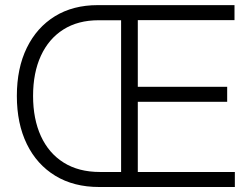

<svg xmlns="http://www.w3.org/2000/svg" viewBox="-20 -748 1002 768"><path d="M376.5 0Q274.9 0 201.2 -44.9Q127.4 -89.8 87.4 -171.6Q47.4 -253.4 47.4 -364.3Q47.4 -475.1 87.2 -556.6Q127 -638.2 199.5 -682.9Q272 -727.5 371.1 -727.5H495.1V-667H374.5Q292 -667 233.4 -629.9Q174.8 -592.8 143.6 -524.9Q112.3 -457 112.3 -364.3Q112.3 -272 143.6 -203.6Q174.8 -135.3 234.6 -97.7Q294.4 -60.1 379.4 -60.1H493.2V0ZM464.4 0V-727.5H918V-667.5H531.2V-400.9H888.7V-340.8H531.2V-60.1H919.4V0Z"/></svg>

Font: Inter 28pt Light
Style: Regular
Weight: 300
Designer: Rasmus Andersson
Foundry: rsms
Version: Version 4.001;git-66647c0bb